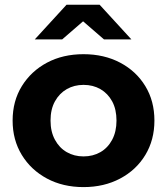

<svg xmlns="http://www.w3.org/2000/svg" viewBox="-20 -771 695 799"><path d="M327.5 7.6Q242 7.6 175.5 -28Q109 -63.6 70.7 -126.2Q32.5 -188.8 32.5 -269.3Q32.5 -350.4 70.9 -412.6Q109.3 -474.8 175.5 -510.2Q241.8 -545.5 327.5 -545.5Q413.3 -545.5 480.1 -510.2Q546.9 -474.9 584.7 -412.7Q622.6 -350.6 622.6 -269.3Q622.6 -188.6 584.8 -126.1Q547 -63.6 480 -28Q413 7.6 327.5 7.6ZM327.5 -120.1Q367 -120.1 397.9 -137.9Q428.7 -155.6 446.8 -189.5Q464.8 -223.3 464.8 -269.2Q464.8 -316 446.8 -349.2Q428.7 -382.3 397.9 -400.1Q367 -417.8 327.8 -417.8Q288.7 -417.8 257.8 -400.1Q226.9 -382.3 208.6 -349.2Q190.3 -316 190.3 -269.2Q190.3 -223.3 208.6 -189.5Q226.9 -155.6 257.8 -137.9Q288.6 -120.1 327.5 -120.1ZM124.7 -607 256.9 -751.3H394.6L526.8 -607H412.8L274.4 -726.7H377.1L238.7 -607Z"/></svg>

Font: Montserrat Alternates Thin
Style: Regular
Weight: 100
Designer: Julieta Ulanovsky
Foundry: Julieta Ulanovsky
Version: Version 9.000